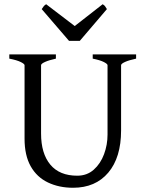

<svg xmlns="http://www.w3.org/2000/svg" viewBox="-20 -872 694 907"><path d="M623 -595Q590 -588 571 -579.5Q552 -571 552 -564V-256Q552 -128 491.5 -56.5Q431 15 325 15Q259 15 206.5 -10Q154 -35 125 -86.5Q96 -138 96 -217V-564Q96 -570 78 -579Q60 -588 24 -595V-615H244V-595Q212 -588 193 -579.5Q174 -571 174 -564V-241Q174 -147 217.5 -94.5Q261 -42 345 -42Q391 -42 423 -70.5Q455 -99 471.5 -143.5Q488 -188 488 -236V-564Q488 -570 470.5 -579Q453 -588 418 -595V-615H623ZM357 -679H306L177 -829Q184 -839 187 -843Q190 -847 198 -852L333 -749L465 -852Q473 -847 476 -843Q479 -839 485 -829Z"/></svg>

Font: ChillKai
Style: Regular
Weight: 400
Designer: ChillType
Foundry: 寒蝉字型
Version: Version 2.000